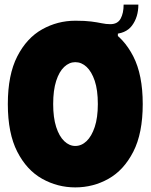

<svg xmlns="http://www.w3.org/2000/svg" viewBox="-20 -802 654 834"><path d="M308 -712Q350 -712 376.5 -708.5Q403 -705 422 -701Q441 -697 459 -697Q491 -697 504 -721Q517 -745 517 -782H581Q581 -728 553.5 -691Q526 -654 466 -654L417 -655ZM459 -661H492V-643H459ZM14 -350Q14 -477 55 -557Q96 -637 163 -674.5Q230 -712 307 -712Q385 -712 451.5 -674.5Q518 -637 559 -557Q600 -477 600 -350Q600 -223 559 -143Q518 -63 451.5 -25.5Q385 12 307 12Q230 12 163 -25.5Q96 -63 55 -143Q14 -223 14 -350ZM211 -350Q211 -291 224 -250.5Q237 -210 259 -189Q281 -168 307 -168Q334 -168 356 -189Q378 -210 391.5 -250.5Q405 -291 405 -350Q405 -411 391.5 -451Q378 -491 356 -511.5Q334 -532 307 -532Q281 -532 259 -511.5Q237 -491 224 -450.5Q211 -410 211 -350Z"/></svg>

Font: Phudu Black
Style: Regular
Weight: 900
Version: Version 1.005;gftools[0.9.23]